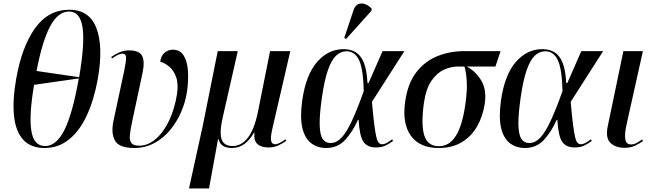

<svg xmlns="http://www.w3.org/2000/svg" viewBox="-20 -824 3692 1082"><path d="M232 10Q153 10 110.5 -37Q68 -84 59 -171Q50 -258 71 -379Q103 -561 177.5 -665Q252 -769 371 -769Q484 -769 523.5 -665Q563 -561 531 -378Q509 -258 468 -171Q427 -84 367.5 -37Q308 10 232 10ZM426 -389Q459 -582 445 -670.5Q431 -759 369 -759Q307 -759 262.5 -675.5Q218 -592 186 -424ZM234 -1Q298 -1 343.5 -92.5Q389 -184 424 -382L172 -346Q143 -175 156.5 -88Q170 -1 234 -1Z M737 10Q652 10 628.5 -30.5Q605 -71 619 -141L680 -425Q691 -479 690.5 -500Q690 -521 670 -522Q661 -522 646 -515.5Q631 -509 611 -494L607 -503Q628 -518 653 -529Q678 -540 708 -540Q765 -540 781 -509Q797 -478 783 -412L726 -145Q715 -95 712 -64Q709 -33 720.5 -18Q732 -3 765 -3Q814 -3 858 -41Q902 -79 933.5 -145.5Q965 -212 978 -297Q986 -355 971.5 -392.5Q957 -430 932 -450Q907 -470 883 -476Q887 -509 907 -526.5Q927 -544 954 -544Q994 -544 1014.5 -512Q1035 -480 1039 -426.5Q1043 -373 1034 -309Q1025 -248 1000 -191Q975 -134 936.5 -88.5Q898 -43 847.5 -16.5Q797 10 737 10Z M1045 238 1122 -112 1207 -536H1320L1236 -166Q1216 -80 1228.5 -40.5Q1241 -1 1291 -1Q1340 -1 1376.5 -47.5Q1413 -94 1433 -191L1502 -536H1616L1514 -95Q1503 -45 1508.5 -28Q1514 -11 1530 -11Q1541 -11 1557 -19Q1573 -27 1589 -39L1593 -30Q1572 -15 1547.5 -4Q1523 7 1493 7Q1452 7 1430.5 -12.5Q1409 -32 1414 -76H1411Q1389 -37 1358.5 -13.5Q1328 10 1286 10Q1223 10 1211 -41H1209L1158 238Z M1818 10Q1769 10 1733.5 -17Q1698 -44 1684 -102.5Q1670 -161 1683 -257Q1704 -403 1767 -475Q1830 -547 1916 -547Q1955 -547 1983.5 -530.5Q2012 -514 2029.5 -473Q2047 -432 2051 -356H2057L2136 -536H2259L2076 -250Q2083 -171 2089 -123.5Q2095 -76 2101 -51.5Q2107 -27 2115 -19Q2123 -11 2133 -11Q2147 -11 2163.5 -21Q2180 -31 2190 -39L2195 -30Q2180 -18 2156 -5.5Q2132 7 2099 7Q2049 7 2027.5 -26Q2006 -59 2001 -148H1997Q1967 -81 1925 -35.5Q1883 10 1818 10ZM1842 -18Q1876 -18 1904.5 -48Q1933 -78 1963 -142.5Q1993 -207 2030 -311Q2027 -435 2003.5 -485Q1980 -535 1933 -535Q1900 -535 1874 -510.5Q1848 -486 1828 -429Q1808 -372 1794 -274Q1780 -175 1781.5 -119.5Q1783 -64 1798.5 -41Q1814 -18 1842 -18ZM1931 -605 1920 -610 1972 -766Q1981 -793 1998.5 -800.5Q2016 -808 2036.5 -801Q2057 -794 2075 -775L2073 -763Z M2452 10Q2345 10 2295.5 -59Q2246 -128 2263 -249Q2277 -353 2325.5 -416Q2374 -479 2444.5 -507.5Q2515 -536 2598 -536H2801L2772 -449H2611Q2662 -421 2692.5 -369.5Q2723 -318 2712 -241Q2702 -172 2670.5 -115Q2639 -58 2584.5 -24Q2530 10 2452 10ZM2454 0Q2512 0 2549 -58.5Q2586 -117 2603 -240Q2614 -319 2610 -372Q2606 -425 2597 -449H2559Q2521 -449 2481.5 -431Q2442 -413 2411.5 -369Q2381 -325 2369 -245Q2352 -121 2371 -60.5Q2390 0 2454 0Z M2938 10Q2889 10 2853.5 -17Q2818 -44 2804 -102.5Q2790 -161 2803 -257Q2824 -403 2887 -475Q2950 -547 3036 -547Q3075 -547 3103.5 -530.5Q3132 -514 3149.5 -473Q3167 -432 3171 -356H3177L3256 -536H3379L3196 -250Q3203 -171 3209 -123.5Q3215 -76 3221 -51.5Q3227 -27 3235 -19Q3243 -11 3253 -11Q3267 -11 3283.5 -21Q3300 -31 3310 -39L3315 -30Q3300 -18 3276 -5.5Q3252 7 3219 7Q3169 7 3147.5 -26Q3126 -59 3121 -148H3117Q3087 -81 3045 -35.5Q3003 10 2938 10ZM2962 -18Q2996 -18 3024.5 -48Q3053 -78 3083 -142.5Q3113 -207 3150 -311Q3147 -435 3123.5 -485Q3100 -535 3053 -535Q3020 -535 2994 -510.5Q2968 -486 2948 -429Q2928 -372 2914 -274Q2900 -175 2901.5 -119.5Q2903 -64 2918.5 -41Q2934 -18 2962 -18Z M3500 9Q3449 9 3420 -19Q3391 -47 3405 -113L3493 -536H3603L3510 -118Q3499 -67 3504 -38.5Q3509 -10 3536 -10Q3553 -10 3568.5 -19Q3584 -28 3599 -38L3603 -29Q3586 -16 3560 -3.5Q3534 9 3500 9Z"/></svg>

Font: Noto Serif Display SemiCondensed Medium
Style: Italic
Weight: 500
Width: 4
Italic angle: -12°
Designer: Monotype Design Team
Foundry: Monotype Imaging Inc.
Version: Version 2.009